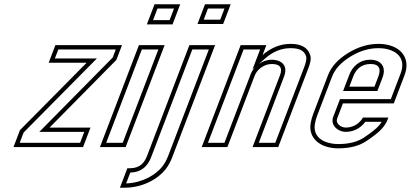

<svg xmlns="http://www.w3.org/2000/svg" viewBox="-20 -687 1963 897"><path d="M43 0H368L402.8 -91H211.6L523.6 -407L550 -476H238.7L207.4 -394H384.9L73.2 -79ZM72.1 -20 90.4 -67.9 432.8 -414H236.4L252.5 -456H520.9L506.4 -418.1L163.7 -71H373.8L354.3 -20Z M447 0H567L749 -476H629ZM666 -573H786L822 -667H702ZM476.1 -20 642.7 -456H719.9L553.3 -20ZM695.1 -593 715.7 -647H792.9L772.3 -593Z M753.9 103.5C766.2 87.8 776.5 69 784.9 47L984.8 -476H864.8L667.9 39C655.5 71.7 636 99 586.3 99H575L540.2 190H561.5C649.6 190 719.9 147.1 753.9 103.5ZM902.6 -575H1022.6L1057.8 -667H937.8ZM738.2 91.2C708.9 128.6 646.8 167.2 569.3 169.9L588.8 119C647.3 117.9 673.1 81.6 686.6 46.1L878.5 -456H955.7L766.2 39.9C758.4 60.3 749 77.4 738.2 91.2ZM931.7 -595 951.5 -647H1028.7L1008.8 -595Z M1427.9 -433C1416.2 -465.7 1386.2 -482 1337.9 -482C1290.4 -482 1246.7 -464.7 1206.7 -430L1224.3 -476H1104.3L922.4 0H1042.4L1170.4 -335C1179.8 -359.5 1211.2 -388 1249.4 -388C1288.6 -388 1301.4 -370.3 1287.9 -335L1159.9 0H1279.9L1421.3 -370C1428.1 -387.8 1436.6 -413.8 1427.9 -433ZM1172.2 -373.5C1163.1 -363.9 1156 -353.3 1151.8 -342.1L1028.6 -20H951.5L1118.1 -456H1195.3L1159.5 -362.5ZM1188.7 -387.8 1219.9 -414.9C1256.8 -446.9 1295.5 -462 1337.9 -462C1382 -462 1401.1 -448.6 1409.1 -426.3L1409.3 -425.5L1409.7 -424.8C1413.8 -415.6 1409.5 -395.2 1402.6 -377.1L1266.1 -20H1189L1306.6 -327.9C1310.6 -338.3 1313 -348.2 1313.1 -358.2C1313.4 -393.5 1282.1 -408 1249.4 -408C1226.2 -408 1205.1 -399.4 1188.7 -387.8Z M1595.2 -91C1570.8 -91 1546.9 -111.7 1555 -133L1582.2 -204H1819.7L1870.1 -336C1902.4 -420.6 1845.4 -482 1748.4 -482C1699.2 -482 1651.4 -467.5 1604.9 -438.5C1558.4 -409.5 1527.6 -375.3 1512.6 -336L1443.4 -155C1438.1 -141 1434.1 -126.8 1431.6 -112.5C1418.8 -41 1476.2 6 1560.7 6C1614 6 1657.4 -5.2 1691 -27.5C1724.5 -49.8 1748 -68.3 1761.6 -83C1775.1 -97.7 1784.6 -112.3 1790.2 -127L1794.4 -138H1675.7C1662.4 -114.3 1635.1 -91 1595.2 -91ZM1711.2 -388C1753.8 -388 1760.4 -362.8 1747.4 -329L1729.5 -282H1612L1629.9 -329C1642.6 -362.2 1666.7 -388 1711.2 -388ZM1595.2 -71C1638 -71 1669.1 -93.7 1686.7 -118H1763.4C1758.7 -110.5 1753.7 -104 1746.9 -96.6C1735.4 -84.1 1712.7 -66 1679.9 -44.1C1650.5 -24.6 1611.3 -14 1560.7 -14C1549.3 -14 1538.7 -14.9 1528.8 -16.7C1471.5 -26.8 1442.7 -60.9 1451.3 -109C1453.6 -122.1 1457.2 -135 1462.1 -147.9L1531.3 -328.9C1544.4 -363.1 1571.5 -394.1 1615.5 -421.5C1659.3 -448.8 1703.3 -462 1748.4 -462C1770.5 -462 1789.8 -458.5 1805.6 -452.5C1851.7 -434.9 1872.1 -397.1 1851.4 -343.1L1805.9 -224H1568.4L1536.4 -140.1C1534.4 -135 1533.4 -129.7 1533.4 -124.4C1533.4 -90.8 1567 -71 1595.2 -71ZM1711.2 -408C1657 -408 1625.8 -374.3 1611.3 -336.1L1582.9 -262H1743.2L1766.1 -321.9C1770.5 -333.3 1773.3 -344.6 1773.4 -356C1773.4 -387.9 1747.7 -408 1711.2 -408Z"/></svg>

Font: Din Kursivschrift
Style: BreitGhost
Weight: 400
Version: Version 1.089